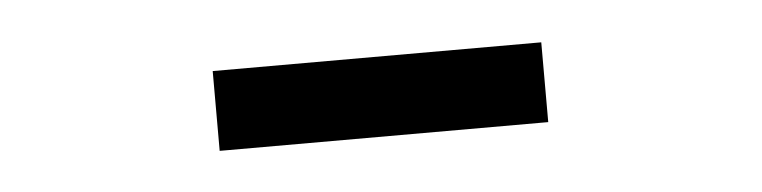

<svg xmlns="http://www.w3.org/2000/svg" viewBox="-23 -753 647 163"><g transform="rotate(-5 300.0 -671.0)"><path d="M160 -637H440V-705H160Z"/></g></svg>

Font: IBM Plex Arabic
Style: Regular
Weight: 400
Designer: Mike Abbink, Paul van der Laan, Pieter van Rosmalen, Wael Morcos, Khajak Apelian
Foundry: Bold Monday
Version: Version 1.0